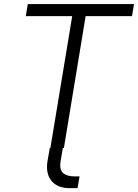

<svg xmlns="http://www.w3.org/2000/svg" viewBox="-20 -748 698 971"><path d="M297.9 0 286.6 66.4Q279.3 111.3 300 127.9Q320.8 144.5 356.4 144H382.3L372.1 203.6H331.1Q303.7 203.6 280.8 195.1Q257.8 186.5 242.4 169.2Q227.1 151.9 220.9 126.2Q214.8 100.6 220.2 66.9L231.9 0ZM110.4 -666.5 120.6 -727.5H657.7L647.5 -666.5H413.1L303.2 0H234.9L345.2 -666.5Z"/></svg>

Font: Inter 20pt Light
Style: Italic
Weight: 300
Italic angle: -9.3988°
Version: Version 4.001;git-66647c0bb